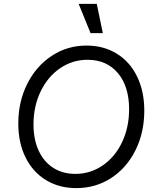

<svg xmlns="http://www.w3.org/2000/svg" viewBox="-20 -950 797 986"><path d="M74 -316Q74 -428 120 -519.5Q166 -611 246 -663.5Q326 -716 424 -716Q512 -716 579.5 -674.5Q647 -633 684 -557Q721 -481 721 -382Q721 -269 675.5 -178Q630 -87 550.5 -35.5Q471 16 372 16Q283 16 215.5 -25.5Q148 -67 111 -142Q74 -217 74 -316ZM367 -57Q444 -57 507.5 -100.5Q571 -144 607 -220Q643 -296 643 -389Q643 -506 585.5 -574.5Q528 -643 429 -643Q352 -643 288.5 -599.5Q225 -556 188.5 -480Q152 -404 152 -311Q152 -234 178.5 -176.5Q205 -119 253.5 -88Q302 -57 367 -57ZM508 -780H445L384 -930H477Z"/></svg>

Font: MedMera Sans
Style: Italic
Weight: 400
Italic angle: -11°
Designer: Kasper Nordkvist
Foundry: UNCUT.wtf
Version: Version 1.300